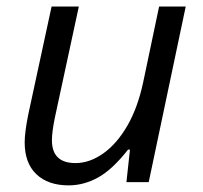

<svg xmlns="http://www.w3.org/2000/svg" viewBox="-20 -555 617 585"><path d="M220.2 -535.2 147 -195.8Q138.2 -152.3 138.2 -127.9Q138.2 -58.1 210 -58.1Q252.9 -58.1 294.4 -87.4Q335.9 -116.7 367.7 -171.4Q399.4 -226.1 416 -303.2L464.8 -535.2H545.9L433.1 0H365.2L376 -99.1H370.1Q322.3 -38.1 278.8 -14.2Q235.4 9.8 189 9.8Q126.5 9.8 90.8 -24.2Q55.2 -58.1 55.2 -121.1Q55.2 -151.4 65.9 -205.1L137.2 -535.2Z"/></svg>

Font: CAA NEO Sans
Style: Italic
Weight: 400
Italic angle: -12°
Version: Version 1.10